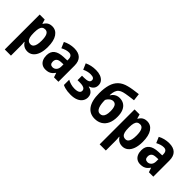

<svg xmlns="http://www.w3.org/2000/svg" viewBox="90 -1792 3058 3058"><g transform="rotate(45 1619.0 -263.0)"><path d="M342.8 -556.6Q427.2 -556.6 476.6 -483.6Q525.9 -410.6 525.9 -272.9Q525.9 -182.6 503.2 -119.6Q480.5 -56.6 439.2 -23.4Q397.9 9.8 342.8 9.8Q310.5 9.8 285.2 0.2Q259.8 -9.3 240.7 -26.1Q221.7 -43 207 -65.9H200.7Q204.1 -40.5 205.3 -18.8Q206.5 2.9 206.5 20.5V240.2H67.4V-546.4H180.2L200.2 -475.1H207Q222.7 -502.4 241.9 -520.5Q261.2 -538.6 286.1 -547.6Q311 -556.6 342.8 -556.6ZM298.3 -441.9Q265.6 -441.9 245.6 -425.5Q225.6 -409.2 216.3 -375.5Q207 -341.8 206.5 -289.1V-267.6Q206.5 -213.9 215.6 -178.2Q224.6 -142.6 245.1 -124.8Q265.6 -106.9 299.3 -106.9Q328.1 -106.9 346.9 -125.7Q365.7 -144.5 375 -181.6Q384.3 -218.8 384.3 -273.4Q384.3 -357.9 363.3 -399.9Q342.3 -441.9 298.3 -441.9Z M840.3 -557.1Q935.1 -557.1 985.4 -508.8Q1035.6 -460.4 1035.6 -362.8V0H936L911.1 -73.7H907.7Q887.7 -45.4 866 -26.9Q844.2 -8.3 816.4 0.7Q788.6 9.8 750 9.8Q703.1 9.8 669.9 -11.7Q636.7 -33.2 619.4 -72Q602.1 -110.8 602.1 -162.1Q602.1 -248.5 656.2 -291Q710.4 -333.5 814.9 -337.4L896.5 -340.3V-363.3Q896.5 -407.2 878.2 -428.5Q859.9 -449.7 824.2 -449.7Q792.5 -449.7 759.5 -439.5Q726.6 -429.2 690.9 -410.6L648.4 -509.8Q688.5 -532.2 737.8 -544.7Q787.1 -557.1 840.3 -557.1ZM896.5 -253.4 849.1 -251.5Q792.5 -249.5 768.3 -227.1Q744.1 -204.6 744.1 -164.6Q744.1 -129.4 760.3 -113Q776.4 -96.7 804.7 -96.7Q843.8 -96.7 870.1 -125.7Q896.5 -154.8 896.5 -206.1Z M1329.6 -556.6Q1385.3 -556.6 1429.9 -540Q1474.6 -523.4 1501 -491.2Q1527.3 -459 1527.3 -411.6Q1527.3 -365.2 1501.5 -334.5Q1475.6 -303.7 1432.6 -291V-286.1Q1466.3 -278.8 1491.7 -262.7Q1517.1 -246.6 1531.5 -220.5Q1545.9 -194.3 1545.9 -157.2Q1545.9 -110.4 1520.3 -72.5Q1494.6 -34.7 1443.8 -12.5Q1393.1 9.8 1316.4 9.8Q1278.8 9.8 1246.3 5.9Q1213.9 2 1185.8 -5.9Q1157.7 -13.7 1133.8 -25.9V-144.5Q1166 -127 1207.8 -114.7Q1249.5 -102.5 1295.4 -102.5Q1328.1 -102.5 1353.5 -109.1Q1378.9 -115.7 1393.1 -130.1Q1407.2 -144.5 1407.2 -167Q1407.2 -188.5 1394.3 -203.4Q1381.3 -218.3 1354 -225.8Q1326.7 -233.4 1283.7 -233.4H1232.9V-334H1278.8Q1336.9 -334 1367.2 -347.9Q1397.5 -361.8 1397.5 -395.5Q1397.5 -421.9 1377 -435.1Q1356.4 -448.2 1312 -448.2Q1281.7 -448.2 1246.8 -439.5Q1211.9 -430.7 1179.2 -414.6L1135.3 -515.6Q1179.7 -536.1 1225.8 -546.4Q1272 -556.6 1329.6 -556.6Z M1622.6 -331.1Q1622.6 -442.4 1646.2 -523.7Q1669.9 -605 1724.4 -657Q1778.8 -709 1870.1 -731.4Q1911.6 -742.7 1963.9 -750.7Q2016.1 -758.8 2080.6 -766.1L2095.2 -642.6Q2073.7 -640.1 2044.4 -636.5Q2015.1 -632.8 1984.4 -628.4Q1953.6 -624 1926.5 -619.1Q1899.4 -614.3 1881.3 -608.9Q1842.3 -597.7 1817.1 -577.1Q1792 -556.6 1779.1 -520.8Q1766.1 -484.9 1763.2 -427.7H1770Q1780.8 -448.7 1800.3 -467.3Q1819.8 -485.8 1847.2 -497.3Q1874.5 -508.8 1908.2 -508.8Q1966.8 -508.8 2009 -481.4Q2051.3 -454.1 2074 -400.9Q2096.7 -347.7 2096.7 -269Q2096.7 -179.2 2067.4 -116.9Q2038.1 -54.7 1984.6 -22.5Q1931.2 9.8 1858.4 9.8Q1804.2 9.8 1760.7 -10.7Q1717.3 -31.2 1686.3 -73.2Q1655.3 -115.2 1638.9 -179.4Q1622.6 -243.7 1622.6 -331.1ZM1863.8 -105.5Q1892.1 -105.5 1912.4 -120.8Q1932.6 -136.2 1943.6 -169.4Q1954.6 -202.6 1954.6 -254.9Q1954.6 -324.7 1935.1 -362.8Q1915.5 -400.9 1871.1 -400.9Q1846.7 -400.9 1824.7 -387.2Q1802.7 -373.5 1787.1 -354.5Q1771.5 -335.4 1764.6 -319.3Q1764.6 -273.4 1770 -234.6Q1775.4 -195.8 1787.1 -166.7Q1798.8 -137.7 1817.6 -121.6Q1836.4 -105.5 1863.8 -105.5Z M2480 -556.6Q2564.5 -556.6 2613.8 -483.6Q2663.1 -410.6 2663.1 -272.9Q2663.1 -182.6 2640.4 -119.6Q2617.7 -56.6 2576.4 -23.4Q2535.2 9.8 2480 9.8Q2447.8 9.8 2422.4 0.2Q2397 -9.3 2377.9 -26.1Q2358.9 -43 2344.2 -65.9H2337.9Q2341.3 -40.5 2342.5 -18.8Q2343.8 2.9 2343.8 20.5V240.2H2204.6V-546.4H2317.4L2337.4 -475.1H2344.2Q2359.9 -502.4 2379.2 -520.5Q2398.4 -538.6 2423.3 -547.6Q2448.2 -556.6 2480 -556.6ZM2435.5 -441.9Q2402.8 -441.9 2382.8 -425.5Q2362.8 -409.2 2353.5 -375.5Q2344.2 -341.8 2343.8 -289.1V-267.6Q2343.8 -213.9 2352.8 -178.2Q2361.8 -142.6 2382.3 -124.8Q2402.8 -106.9 2436.5 -106.9Q2465.3 -106.9 2484.1 -125.7Q2502.9 -144.5 2512.2 -181.6Q2521.5 -218.8 2521.5 -273.4Q2521.5 -357.9 2500.5 -399.9Q2479.5 -441.9 2435.5 -441.9Z M2977.5 -557.1Q3072.3 -557.1 3122.6 -508.8Q3172.9 -460.4 3172.9 -362.8V0H3073.2L3048.3 -73.7H3044.9Q3024.9 -45.4 3003.2 -26.9Q2981.4 -8.3 2953.6 0.7Q2925.8 9.8 2887.2 9.8Q2840.3 9.8 2807.1 -11.7Q2773.9 -33.2 2756.6 -72Q2739.3 -110.8 2739.3 -162.1Q2739.3 -248.5 2793.5 -291Q2847.7 -333.5 2952.1 -337.4L3033.7 -340.3V-363.3Q3033.7 -407.2 3015.4 -428.5Q2997.1 -449.7 2961.4 -449.7Q2929.7 -449.7 2896.7 -439.5Q2863.8 -429.2 2828.1 -410.6L2785.6 -509.8Q2825.7 -532.2 2875 -544.7Q2924.3 -557.1 2977.5 -557.1ZM3033.7 -253.4 2986.3 -251.5Q2929.7 -249.5 2905.5 -227.1Q2881.3 -204.6 2881.3 -164.6Q2881.3 -129.4 2897.5 -113Q2913.6 -96.7 2941.9 -96.7Q2981 -96.7 3007.3 -125.7Q3033.7 -154.8 3033.7 -206.1Z"/></g></svg>

Font: Open Sans SemiCondensed
Style: Bold
Weight: 700
Width: 4
Designer: Monotype Design Team
Foundry: Monotype Imaging Inc.
Version: Version 3.003